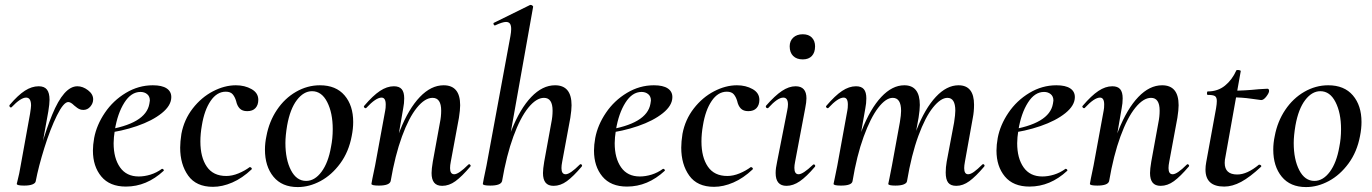

<svg xmlns="http://www.w3.org/2000/svg" viewBox="-20 -745 5567 779"><path d="M294 -395Q316 -395 337 -379Q358 -363 358 -342Q358 -326 346.5 -312.5Q335 -299 318 -299Q308 -299 300.5 -303Q293 -307 288 -311.5Q283 -316 281 -317Q267 -331 257 -331Q238 -331 211 -276.5Q184 -222 160 -145Q136 -68 125 -10L115 -11Q144 -163 191.5 -279Q239 -395 294 -395ZM48 1 53 -20Q55 -28 58 -41.5Q61 -55 64 -74L102 -284Q106 -310 106 -317Q106 -349 86 -349Q64 -349 27 -310Q26 -309 24 -309Q21 -309 19 -312.5Q17 -316 19 -319Q53 -359 81 -377Q109 -395 137 -395Q160 -395 170.5 -381.5Q181 -368 181 -340Q181 -323 176 -293L125 -10Q124 -2 112 3Q100 8 78 8Q48 8 48 1Z M357 -134Q357 -157 362 -185Q372 -238 405.5 -287.5Q439 -337 490.5 -368Q542 -399 600 -399Q637 -399 656 -386.5Q675 -374 675 -351Q675 -317 636.5 -286Q598 -255 535.5 -233.5Q473 -212 404 -204L406 -217Q572 -242 586 -324Q588 -334 588 -337Q588 -354 577 -363Q566 -372 550 -372Q512 -372 484.5 -328.5Q457 -285 446 -218Q441 -186 441 -164Q441 -103 467 -66Q493 -29 543 -29Q566 -29 590.5 -36.5Q615 -44 637 -60H638Q641 -60 643.5 -57Q646 -54 644 -52Q575 12 491 12Q425 12 391 -29Q357 -70 357 -134Z M711 -146Q711 -170 716 -202Q727 -260 762 -305Q797 -350 844 -374.5Q891 -399 937 -399Q973 -399 1000.5 -383.5Q1028 -368 1028 -340Q1028 -319 1016.5 -306.5Q1005 -294 983 -294Q963 -294 952.5 -305Q942 -316 938 -335Q933 -352 924 -362.5Q915 -373 896 -373Q860 -373 834.5 -335.5Q809 -298 799 -236Q793 -202 793 -171Q793 -107 819 -69Q845 -31 898 -31Q922 -31 947.5 -41.5Q973 -52 993 -67H994Q997 -67 1000 -64Q1003 -61 1001 -58Q963 -22 922.5 -4.5Q882 13 844 13Q776 13 743.5 -32.5Q711 -78 711 -146Z M1055 -138Q1055 -165 1061 -193Q1072 -252 1103.5 -299Q1135 -346 1181 -372.5Q1227 -399 1278 -399Q1343 -399 1378 -358Q1413 -317 1413 -250Q1413 -223 1407 -193Q1395 -129 1360.5 -82Q1326 -35 1280.5 -10.5Q1235 14 1188 14Q1124 14 1089.5 -28Q1055 -70 1055 -138ZM1323 -149Q1330 -183 1330 -221Q1330 -287 1307.5 -331Q1285 -375 1246 -375Q1212 -375 1184.5 -339Q1157 -303 1145 -236Q1138 -194 1138 -165Q1138 -98 1160.5 -54.5Q1183 -11 1222 -11Q1257 -11 1284.5 -48Q1312 -85 1323 -149Z M1731 -43Q1731 -59 1736 -89L1765 -248Q1770 -272 1770 -296Q1770 -348 1735 -348Q1704 -348 1671.5 -308Q1639 -268 1611 -191.5Q1583 -115 1565 -10L1549 -11Q1568 -128 1603 -216Q1638 -304 1683.5 -351.5Q1729 -399 1780 -399Q1847 -399 1847 -318Q1847 -299 1842 -267L1809 -89Q1806 -74 1806 -63Q1806 -38 1823 -38Q1841 -38 1880 -77Q1882 -79 1883 -79Q1886 -79 1888.5 -75.5Q1891 -72 1888 -69Q1854 -29 1828 -10Q1802 9 1774 9Q1752 9 1741.5 -4Q1731 -17 1731 -43ZM1487 1 1491 -21Q1501 -68 1502 -74L1543 -297Q1545 -306 1545 -321Q1545 -349 1528 -349Q1505 -349 1466 -307Q1465 -306 1463 -306Q1460 -306 1457.5 -309.5Q1455 -313 1458 -316Q1493 -357 1521.5 -376Q1550 -395 1578 -395Q1600 -395 1610 -383Q1620 -371 1620 -346Q1620 -326 1616 -306L1565 -10Q1560 8 1517 8Q1487 8 1487 1Z M1939 1 1943 -21Q1953 -68 1954 -74L2051 -599Q2054 -616 2054 -627Q2054 -642 2049 -649Q2044 -656 2033 -656Q2019 -656 1989 -642H1987Q1984 -642 1982.5 -647Q1981 -652 1985 -653L2131 -725H2133Q2137 -725 2140.5 -722Q2144 -719 2143 -717L2017 -10Q2012 8 1969 8Q1939 8 1939 1ZM2183 -43Q2183 -59 2188 -89L2217 -248Q2222 -272 2222 -296Q2222 -348 2187 -348Q2156 -348 2123.5 -308Q2091 -268 2063 -191.5Q2035 -115 2017 -10L2001 -11Q2020 -128 2055 -216Q2090 -304 2135.5 -351.5Q2181 -399 2232 -399Q2299 -399 2299 -318Q2299 -299 2294 -267L2261 -89Q2258 -74 2258 -63Q2258 -38 2275 -38Q2293 -38 2332 -77Q2334 -79 2336 -79Q2339 -79 2341 -75.5Q2343 -72 2340 -69Q2306 -29 2280 -10Q2254 9 2226 9Q2204 9 2193.5 -4Q2183 -17 2183 -43Z M2390 -134Q2390 -157 2395 -185Q2405 -238 2438.5 -287.5Q2472 -337 2523.5 -368Q2575 -399 2633 -399Q2670 -399 2689 -386.5Q2708 -374 2708 -351Q2708 -317 2669.5 -286Q2631 -255 2568.5 -233.5Q2506 -212 2437 -204L2439 -217Q2605 -242 2619 -324Q2621 -334 2621 -337Q2621 -354 2610 -363Q2599 -372 2583 -372Q2545 -372 2517.5 -328.5Q2490 -285 2479 -218Q2474 -186 2474 -164Q2474 -103 2500 -66Q2526 -29 2576 -29Q2599 -29 2623.5 -36.5Q2648 -44 2670 -60H2671Q2674 -60 2676.5 -57Q2679 -54 2677 -52Q2608 12 2524 12Q2458 12 2424 -29Q2390 -70 2390 -134Z M2744 -146Q2744 -170 2749 -202Q2760 -260 2795 -305Q2830 -350 2877 -374.5Q2924 -399 2970 -399Q3006 -399 3033.5 -383.5Q3061 -368 3061 -340Q3061 -319 3049.5 -306.5Q3038 -294 3016 -294Q2996 -294 2985.5 -305Q2975 -316 2971 -335Q2966 -352 2957 -362.5Q2948 -373 2929 -373Q2893 -373 2867.5 -335.5Q2842 -298 2832 -236Q2826 -202 2826 -171Q2826 -107 2852 -69Q2878 -31 2931 -31Q2955 -31 2980.5 -41.5Q3006 -52 3026 -67H3027Q3030 -67 3033 -64Q3036 -61 3034 -58Q2996 -22 2955.5 -4.5Q2915 13 2877 13Q2809 13 2776.5 -32.5Q2744 -78 2744 -146Z M3127 -43Q3127 -62 3133 -89L3174 -297Q3177 -311 3177 -321Q3177 -349 3158 -349Q3135 -349 3097 -307Q3096 -306 3094 -306Q3090 -306 3088 -309.5Q3086 -313 3088 -316Q3124 -357 3152.5 -376Q3181 -395 3208 -395Q3252 -395 3252 -346Q3252 -331 3247 -306L3206 -89Q3203 -74 3203 -64Q3203 -38 3220 -38Q3238 -38 3278 -76Q3280 -78 3282 -78Q3285 -78 3287 -74.5Q3289 -71 3286 -68Q3252 -28 3225 -9.5Q3198 9 3171 9Q3127 9 3127 -43ZM3184 -557Q3184 -579 3198.5 -592.5Q3213 -606 3237 -606Q3261 -606 3274 -592.5Q3287 -579 3287 -557Q3287 -532 3274 -518Q3261 -504 3237 -504Q3212 -504 3198 -518Q3184 -532 3184 -557Z M3817 -45Q3817 -66 3821 -89L3851 -248Q3856 -280 3856 -296Q3856 -348 3824 -348Q3797 -348 3765.5 -309Q3734 -270 3706 -193.5Q3678 -117 3660 -10L3645 -11Q3664 -130 3698.5 -217.5Q3733 -305 3777 -352Q3821 -399 3869 -399Q3932 -399 3932 -320Q3932 -292 3927 -267L3895 -89Q3892 -73 3892 -63Q3892 -38 3908 -38Q3918 -38 3932 -48Q3946 -58 3965 -77Q3967 -79 3969 -79Q3972 -79 3974 -75.5Q3976 -72 3973 -69Q3939 -29 3913 -10Q3887 9 3860 9Q3837 9 3827 -4Q3817 -17 3817 -45ZM3362 1 3367 -23 3377 -72 3418 -297Q3420 -306 3420 -321Q3420 -349 3403 -349Q3380 -349 3341 -307Q3340 -306 3338 -306Q3335 -306 3332.5 -309.5Q3330 -313 3333 -316Q3368 -357 3396.5 -376Q3425 -395 3453 -395Q3475 -395 3485 -383Q3495 -371 3495 -346Q3495 -326 3491 -306L3439 -10Q3436 8 3392 8Q3362 8 3362 1ZM3584 1 3589 -23Q3598 -68 3599 -74L3631 -249Q3636 -279 3636 -295Q3636 -348 3602 -348Q3574 -348 3543 -307.5Q3512 -267 3484 -190Q3456 -113 3439 -10L3423 -11Q3442 -128 3476.5 -216Q3511 -304 3555.5 -351.5Q3600 -399 3649 -399Q3712 -399 3712 -319Q3712 -300 3707 -268L3660 -10Q3659 -2 3647 3Q3635 8 3613 8Q3584 8 3584 1Z M4023 -134Q4023 -157 4028 -185Q4038 -238 4071.5 -287.5Q4105 -337 4156.5 -368Q4208 -399 4266 -399Q4303 -399 4322 -386.5Q4341 -374 4341 -351Q4341 -317 4302.5 -286Q4264 -255 4201.5 -233.5Q4139 -212 4070 -204L4072 -217Q4238 -242 4252 -324Q4254 -334 4254 -337Q4254 -354 4243 -363Q4232 -372 4216 -372Q4178 -372 4150.5 -328.5Q4123 -285 4112 -218Q4107 -186 4107 -164Q4107 -103 4133 -66Q4159 -29 4209 -29Q4232 -29 4256.5 -36.5Q4281 -44 4303 -60H4304Q4307 -60 4309.5 -57Q4312 -54 4310 -52Q4241 12 4157 12Q4091 12 4057 -29Q4023 -70 4023 -134Z M4646 -43Q4646 -59 4651 -89L4680 -248Q4685 -272 4685 -296Q4685 -348 4650 -348Q4619 -348 4586.5 -308Q4554 -268 4526 -191.5Q4498 -115 4480 -10L4464 -11Q4483 -128 4518 -216Q4553 -304 4598.5 -351.5Q4644 -399 4695 -399Q4762 -399 4762 -318Q4762 -299 4757 -267L4724 -89Q4721 -74 4721 -63Q4721 -38 4738 -38Q4756 -38 4795 -77Q4797 -79 4798 -79Q4801 -79 4803.5 -75.5Q4806 -72 4803 -69Q4769 -29 4743 -10Q4717 9 4689 9Q4667 9 4656.5 -4Q4646 -17 4646 -43ZM4402 1 4406 -21Q4416 -68 4417 -74L4458 -297Q4460 -306 4460 -321Q4460 -349 4443 -349Q4420 -349 4381 -307Q4380 -306 4378 -306Q4375 -306 4372.5 -309.5Q4370 -313 4373 -316Q4408 -357 4436.5 -376Q4465 -395 4493 -395Q4515 -395 4525 -383Q4535 -371 4535 -346Q4535 -326 4531 -306L4480 -10Q4475 8 4432 8Q4402 8 4402 1Z M4871 -57Q4871 -71 4874 -87L4914 -306Q4917 -324 4917 -335Q4917 -350 4909.5 -355Q4902 -360 4880 -360Q4877 -360 4877 -366Q4877 -374 4880 -374Q4921 -374 4950 -397.5Q4979 -421 4996 -459Q4996 -461 5002 -461Q5007 -461 5011 -459.5Q5015 -458 5014 -456L4952 -109Q4949 -96 4949 -84Q4949 -37 5000 -37Q5040 -37 5088 -77H5089Q5093 -77 5096 -74Q5099 -71 5096 -68Q5051 -26 5015.5 -7Q4980 12 4947 12Q4871 12 4871 -57ZM4977 -350 4979 -377Q5029 -377 5087 -383L5122 -385Q5129 -385 5129 -376Q5129 -368 5118 -353.5Q5107 -339 5097 -339Q5094 -339 5056.5 -344.5Q5019 -350 4977 -350Z M5146 -138Q5146 -165 5152 -193Q5163 -252 5194.5 -299Q5226 -346 5272 -372.5Q5318 -399 5369 -399Q5434 -399 5469 -358Q5504 -317 5504 -250Q5504 -223 5498 -193Q5486 -129 5451.5 -82Q5417 -35 5371.5 -10.5Q5326 14 5279 14Q5215 14 5180.5 -28Q5146 -70 5146 -138ZM5414 -149Q5421 -183 5421 -221Q5421 -287 5398.5 -331Q5376 -375 5337 -375Q5303 -375 5275.5 -339Q5248 -303 5236 -236Q5229 -194 5229 -165Q5229 -98 5251.5 -54.5Q5274 -11 5313 -11Q5348 -11 5375.5 -48Q5403 -85 5414 -149Z"/></svg>

Font: Cormorant Infant SemiBold
Style: Italic
Weight: 600
Italic angle: -10°
Designer: Christian Thalmann (Catharsis Fonts)
Foundry: Catharsis Fonts
Version: Version 4.000